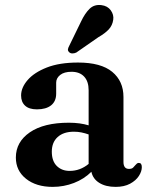

<svg xmlns="http://www.w3.org/2000/svg" viewBox="-20 -736 604 769"><path d="M43.5 -105Q43.5 -167.5 99.5 -206Q155.5 -244.5 256 -244.5Q278.5 -244.5 298.5 -241.8Q318.5 -239 335 -234V-374.5Q335 -410 317 -429.2Q299 -448.5 266.5 -448.5Q237 -448.5 221 -435.8Q205 -423 205 -405V-361Q205 -330.5 184.8 -314.2Q164.5 -298 128 -298Q96.5 -298 80.5 -312.8Q64.5 -327.5 64.5 -353.5Q64.5 -385 90.5 -415.2Q116.5 -445.5 167.2 -465.5Q218 -485.5 292.5 -485.5Q384.5 -485.5 429.5 -448.2Q474.5 -411 474.5 -347.5V-87.5Q474.5 -59.5 496.5 -59.5Q508 -59.5 513.2 -64.8Q518.5 -70 522.5 -75Q525.5 -78.5 528.5 -81Q531.5 -83.5 536 -83.5Q548 -83.5 548 -66.5Q548 -49.5 536.2 -31.2Q524.5 -13 501 -0.2Q477.5 12.5 443 12.5Q403.5 12.5 377.8 -3.5Q352 -19.5 346 -48Q317 -19 276.2 -3.2Q235.5 12.5 191 12.5Q125 12.5 84.2 -20Q43.5 -52.5 43.5 -105ZM187.5 -128.5Q187.5 -91 207.5 -71.2Q227.5 -51.5 259 -51.5Q301 -51.5 335 -79.5V-197.5Q321 -202.5 306.5 -205.5Q292 -208.5 276 -208.5Q234.5 -208.5 211 -187.2Q187.5 -166 187.5 -128.5ZM304.5 -649.5Q320 -682.5 338.8 -700.8Q357.5 -719 386 -715.5Q411 -712.5 423.8 -694.5Q436.5 -676.5 433.5 -657Q430.5 -634.5 415.8 -618.5Q401 -602.5 374 -587L285.5 -525.5Q278 -522 270 -522Q262 -522 257 -527Q251 -532.5 252.2 -539.2Q253.5 -546 257.5 -553Z"/></svg>

Font: Fraunces 9pt S000 SemiBold
Style: Regular
Weight: 600
Version: Version 1.000; ttfautohint (v1.8.3)